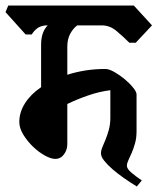

<svg xmlns="http://www.w3.org/2000/svg" viewBox="-43 -659 584 696"><path d="M27 -217Q27 -252 47.5 -284.5Q68 -317 106 -343V-497Q106 -543 130 -567H123Q103 -565 91.5 -556Q80 -547 72 -534H50L-23 -615L-13 -639H442L508 -567L449 -504H426Q403 -527 379 -547Q355 -567 326 -567H237Q222 -556 211.5 -536.5Q201 -517 201 -490V-388Q232 -398 266.5 -403.5Q301 -409 339 -409Q352 -409 371.5 -398Q391 -387 409 -372Q427 -357 439.5 -341.5Q452 -326 452 -317V-183Q452 -159 446.5 -139.5Q441 -120 434.5 -105Q428 -90 422.5 -78.5Q417 -67 417 -58Q417 -47 433.5 -33Q450 -19 471 -5L453 17Q430 3 407 -13Q384 -29 365.5 -45Q347 -61 335 -76Q323 -91 323 -103Q323 -114 328.5 -126.5Q334 -139 340 -154Q346 -169 351.5 -188.5Q357 -208 357 -232V-332Q317 -327 276.5 -313Q236 -299 201 -282V-136Q201 -116 189 -99.5Q177 -83 157 -83Q142 -83 120 -95Q98 -107 77.5 -126.5Q57 -146 42 -170Q27 -194 27 -217Z"/></svg>

Font: Jaini Purva
Style: Regular
Weight: 400
Designer: Girish Dalvi, Maithili Shingre
Foundry: Ek Type
Version: Version 1.001;PS 1.000;hotconv 16.6.51;makeotf.lib2.5.65220